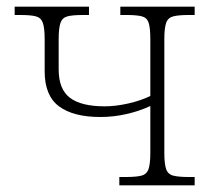

<svg xmlns="http://www.w3.org/2000/svg" viewBox="-20 -556 648 576"><path d="M338 0V-25H358Q388 -25 404 -29Q420 -33 425.5 -48.5Q431 -64 431 -98V-238Q399 -223 360 -214Q321 -205 281 -205Q200 -205 157 -237Q114 -269 114 -342V-438Q114 -472 108.5 -487.5Q103 -503 87.5 -507Q72 -511 42 -511H24V-536H247V-511H228Q198 -511 182.5 -507Q167 -503 161.5 -487.5Q156 -472 156 -438V-348Q156 -288 190 -262.5Q224 -237 294 -237Q327 -237 364.5 -245.5Q402 -254 431 -268V-438Q431 -472 426 -487.5Q421 -503 405.5 -507Q390 -511 361 -511H341V-536H564V-511H546Q516 -511 500 -507Q484 -503 478.5 -487.5Q473 -472 473 -438V-98Q473 -64 478.5 -48.5Q484 -33 500 -29Q516 -25 546 -25H564V0Z"/></svg>

Font: Noto Serif ExtraLight
Style: Regular
Weight: 200
Designer: Monotype Design Team
Foundry: Monotype Imaging Inc.
Version: Version 2.015; ttfautohint (v1.8.4.7-5d5b)